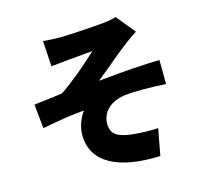

<svg xmlns="http://www.w3.org/2000/svg" viewBox="-122 -946 1243 1160"><g transform="rotate(-15 500.0 -366.0)"><path d="M741 74 772 -92C734 -90 669 -90 615 -96C526 -105 481 -129 481 -196C481 -271 539 -324 627 -336C689 -344 793 -343 887 -337L886 -487C839 -487 782 -484 724 -480H714C703 -479 693 -478 682 -477L667 -476L656 -475C651 -475 646 -474 641 -474L630 -473C586 -469 541 -465 501 -461C529 -483 558 -507 587 -531L594 -537C612 -552 630 -568 649 -583L656 -589C670 -600 683 -611 697 -621C721 -641 768 -674 793 -690L697 -807C682 -802 656 -796 622 -792C555 -785 385 -775 345 -775C307 -775 272 -777 236 -780L246 -620C283 -624 323 -628 345 -630C387 -634 470 -642 509 -645C478 -616 434 -577 389 -539L380 -532C340 -499 299 -467 264 -445C242 -442 216 -439 191 -435L181 -434C148 -430 115 -426 87 -423L102 -272C108 -273 115 -274 122 -275L137 -278C147 -280 157 -282 167 -283L182 -286L192 -288C209 -291 225 -293 242 -296L252 -298C291 -304 330 -308 367 -311C338 -275 318 -219 318 -171C318 3 478 85 741 74Z"/></g></svg>

Font: Glow Sans SC Normal Heavy
Style: Regular
Weight: 900
Designer: Ryoko NISHIZUKA (kana, bopomofo & ideographs); Paul D. Hunt (Latin, Greek & Cyrillic); Sandoll Communications, Soo-young
Version: Version 0.93